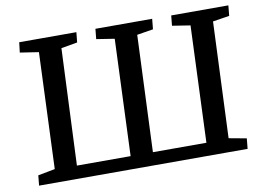

<svg xmlns="http://www.w3.org/2000/svg" viewBox="-76 -818 1271 933"><g transform="rotate(-10 560.0 -351.5)"><path d="M45 0 50 -50 134 -66 157 -639 65 -653 71 -703H353L348 -653L268 -639L243 -64H508L531 -639L442 -653L447 -703H727L722 -652L642 -639L618 -64H882L905 -639L816 -653L821 -703H1103L1098 -652L1016 -639L992 -67L1079 -51L1074 0Z"/></g></svg>

Font: Literata 18pt Medium
Style: Italic
Weight: 500
Italic angle: -2°
Designer: Latin by Veronika Burian and Jose Scaglione. Greek by Irene Vlachou. Cyrillic by Vera Evstafieva
Foundry: TypeTogether
Version: Version 3.103;gftools[0.9.29]